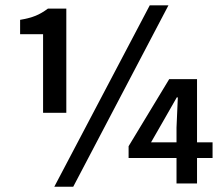

<svg xmlns="http://www.w3.org/2000/svg" viewBox="-20 -686 835 718"><path d="M141.1 -264.2V-558.1H55.2V-611.8Q90.3 -617.7 113 -627Q135.7 -636.2 159.2 -653.8H228V-264.2ZM183.1 12.2 540 -666H609.9L253.9 12.2ZM640.1 0V-95.2H460.9V-139.2L612.8 -390.1H716.8V-153.8H774.9V-95.2H716.8V0ZM544.9 -153.8H640.1V-209L645 -321.8H641.1L596.2 -243.2Z"/></svg>

Font: Toshiba Sans Medium
Style: Regular
Weight: 500
Designer: Paul D. Hunt
Foundry: Toshiba Corporation
Version: Version 2.020;PS 2.0;hotconv 1.0.86;makeotf.lib2.5.63406